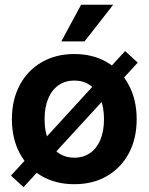

<svg xmlns="http://www.w3.org/2000/svg" viewBox="-20 -751 615 795"><path d="M287.6 11.7Q210.9 11.7 152.6 -22Q94.2 -55.7 61.8 -116.2Q29.3 -176.8 29.3 -257.3Q29.3 -337.9 61.8 -398.7Q94.2 -459.5 152.6 -493.4Q210.9 -527.3 287.6 -527.3Q364.7 -527.3 422.9 -493.4Q481 -459.5 513.4 -398.7Q545.9 -337.9 545.9 -257.3Q545.9 -176.8 513.4 -116.2Q481 -55.7 422.9 -22Q364.7 11.7 287.6 11.7ZM287.6 -98.1Q325.2 -98.1 352.8 -117.2Q380.4 -136.2 395.5 -172.1Q410.6 -208 410.6 -257.3Q410.6 -307.1 395.5 -343Q380.4 -378.9 352.8 -398.2Q325.2 -417.5 287.6 -417.5Q250.5 -417.5 222.7 -398.2Q194.8 -378.9 179.7 -343Q164.6 -307.1 164.6 -257.3Q164.6 -207.5 179.7 -171.9Q194.8 -136.2 222.7 -117.2Q250.5 -98.1 287.6 -98.1ZM77.6 23.9 25.4 -23.9 498 -539.6 550.3 -491.7ZM233.9 -579.6 315.9 -731.4H448.7L330.1 -579.6Z"/></svg>

Font: Inter Cardless Display
Style: Bold
Weight: 700
Designer: Rasmus Andersson
Foundry: rsms
Version: Version 4.001;git-9221beed3